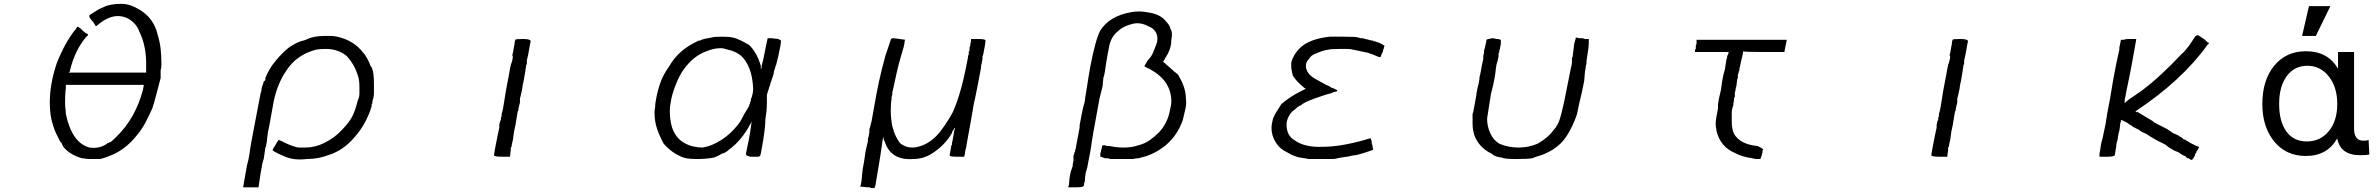

<svg xmlns="http://www.w3.org/2000/svg" viewBox="-20 -793 12149 981"><path d="M601.6 -773.4Q644.5 -773.4 695.3 -742.2Q765.6 -699.2 785.2 -617.2Q796.9 -578.1 800.8 -543Q804.7 -507.8 804.7 -464.8Q804.7 -445.3 800.8 -433.6V-425.8V-406.2V-394.5Q789.1 -351.6 779.3 -312.5Q769.5 -273.4 757.8 -238.3Q742.2 -203.1 722.7 -166Q703.1 -128.9 675.8 -97.7Q628.9 -39.1 566.4 -7.8Q523.4 11.7 492.2 19.5H441.4Q425.8 19.5 416 17.6Q406.2 15.6 398.4 15.6Q332 -3.9 300.8 -46.9Q300.8 -50.8 298.8 -52.7Q296.9 -54.7 296.9 -58.6L293 -62.5V-66.4Q289.1 -66.4 289.1 -66.4Q289.1 -66.4 273.4 -97.7L269.5 -105.5Q261.7 -121.1 257.8 -132.8Q253.9 -144.5 250 -156.2Q234.4 -203.1 234.4 -269.5Q234.4 -363.3 269.5 -468.8Q312.5 -578.1 367.2 -644.5L375 -656.2H378.9L390.6 -648.4L402.3 -636.7Q414.1 -625 429.7 -617.2V-613.3L418 -601.6Q363.3 -535.2 339.8 -441.4L335.9 -425.8Q332 -425.8 332 -421.9H527.3H726.6V-433.6V-445.3Q730.5 -554.7 691.4 -632.8Q683.6 -656.2 664.1 -675.8Q628.9 -710.9 582 -710.9Q539.1 -710.9 492.2 -675.8L472.7 -660.2H468.8L457 -679.7Q425.8 -710.9 441.4 -718.8Q449.2 -722.7 472.7 -738.3Q484.4 -746.1 494.1 -750Q503.9 -753.9 511.7 -757.8Q543 -773.4 601.6 -773.4ZM714.8 -359.4H316.4V-347.7V-339.8Q312.5 -320.3 312.5 -269.5Q312.5 -250 314.5 -236.3Q316.4 -222.7 316.4 -210.9Q347.7 -62.5 437.5 -39.1Q492.2 -31.2 531.2 -62.5H535.2L539.1 -66.4H543Q546.9 -66.4 574.2 -93.8Q671.9 -187.5 710.9 -335.9Z M1703.1 -605.5Q1789.1 -585.9 1835.9 -523.4Q1843.8 -515.6 1847.7 -507.8Q1851.6 -500 1859.4 -488.3Q1871.1 -464.8 1871.1 -460.9Q1871.1 -457 1878.9 -449.2Q1890.6 -425.8 1890.6 -367.2Q1890.6 -339.8 1890.6 -318.4Q1890.6 -296.9 1882.8 -277.3V-265.6Q1878.9 -261.7 1878.9 -257.8V-250Q1851.6 -160.2 1793 -93.8Q1734.4 -23.4 1656.2 0Q1605.5 19.5 1546.9 19.5Q1484.4 27.3 1437.5 7.8L1402.3 -7.8Q1378.9 -19.5 1375 -23.4Q1367.2 -23.4 1386.7 -50.8Q1394.5 -66.4 1398.4 -70.3Q1402.3 -74.2 1402.3 -78.1H1406.2L1410.2 -74.2H1414.1L1437.5 -62.5Q1453.1 -54.7 1476.6 -46.9Q1496.1 -39.1 1509.8 -39.1Q1523.4 -39.1 1539.1 -39.1Q1589.8 -39.1 1636.7 -62.5Q1691.4 -89.8 1726.6 -128.9Q1773.4 -175.8 1789.1 -218.8Q1796.9 -238.3 1800.8 -253.9Q1804.7 -269.5 1808.6 -281.2Q1816.4 -296.9 1816.4 -314.5Q1816.4 -332 1816.4 -347.7Q1816.4 -386.7 1808.6 -406.2Q1800.8 -433.6 1785.2 -460.9Q1769.5 -488.3 1750 -507.8Q1707 -543 1644.5 -543Q1613.3 -543 1593.8 -539.1Q1492.2 -511.7 1441.4 -429.7Q1398.4 -367.2 1378.9 -277.3L1355.5 -148.4Q1347.7 -117.2 1345.7 -91.8Q1343.8 -66.4 1339.8 -50.8V-46.9Q1335.9 -39.1 1335.9 -39.1L1328.1 15.6L1320.3 43L1316.4 66.4L1312.5 85.9L1300.8 164.1H1222.7V160.2L1242.2 50.8Q1250 23.4 1253.9 -2Q1257.8 -27.3 1261.7 -54.7L1304.7 -281.2L1312.5 -320.3Q1316.4 -328.1 1316.4 -335.9Q1316.4 -347.7 1324.2 -363.3Q1324.2 -367.2 1326.2 -371.1Q1328.1 -375 1328.1 -378.9H1332L1335.9 -386.7V-394.5Q1343.8 -414.1 1355.5 -435.5Q1367.2 -457 1386.7 -480.5Q1406.2 -503.9 1423.8 -521.5Q1441.4 -539.1 1457 -550.8Q1503.9 -582 1531.2 -585.9L1543 -589.8L1550.8 -593.8Q1585.9 -609.4 1640.6 -609.4Q1656.2 -609.4 1669.9 -609.4Q1683.6 -609.4 1703.1 -605.5Z M2652.3 -593.8Q2691.4 -593.8 2691.4 -582Q2687.5 -566.4 2683.6 -541Q2679.7 -515.6 2671.9 -484.4V-468.8Q2671.9 -464.8 2669.9 -462.9Q2668 -460.9 2668 -457L2664.1 -429.7L2656.2 -382.8Q2648.4 -351.6 2648.4 -339.8L2640.6 -304.7L2636.7 -289.1V-281.2V-273.4V-269.5L2628.9 -238.3V-230.5L2625 -222.7L2621.1 -199.2L2617.2 -175.8L2613.3 -152.3Q2605.5 -121.1 2603.5 -99.6Q2601.6 -78.1 2597.7 -66.4L2593.8 -46.9V-43L2589.8 -39.1V-27.3L2585.9 3.9V7.8H2546.9Q2503.9 7.8 2503.9 0Q2503.9 -7.8 2523.4 -105.5L2531.2 -140.6V-156.2L2535.2 -171.9Q2535.2 -175.8 2539.1 -179.7V-183.6Q2539.1 -191.4 2541 -195.3Q2543 -199.2 2543 -203.1V-210.9Q2550.8 -234.4 2556.6 -277.3Q2562.5 -320.3 2574.2 -378.9L2578.1 -398.4Q2582 -418 2584 -431.6Q2585.9 -445.3 2589.8 -460.9Q2597.7 -480.5 2599.6 -496.1Q2601.6 -511.7 2597.7 -507.8V-511.7L2601.6 -527.3L2605.5 -550.8Q2609.4 -566.4 2609.4 -574.2Q2609.4 -582 2613.3 -589.8Q2613.3 -593.8 2652.3 -593.8Z M3668 -605.5Q3707 -605.5 3722.7 -601.6Q3742.2 -597.7 3765.6 -585.9Q3789.1 -574.2 3808.6 -562.5Q3847.7 -523.4 3867.2 -457V-445.3V-441.4Q3871.1 -441.4 3871.1 -449.2Q3871.1 -460.9 3878.9 -484.4Q3882.8 -503.9 3886.7 -523.4Q3890.6 -543 3894.5 -562.5L3902.3 -597.7H3921.9L3957 -593.8Q3960.9 -589.8 3964.8 -589.8Q3972.7 -589.8 3968.8 -570.3V-566.4L3964.8 -546.9L3957 -507.8L3945.3 -460.9L3941.4 -453.1V-449.2L3933.6 -425.8V-418L3929.7 -406.2L3925.8 -394.5L3918 -371.1L3898.4 -308.6V-269.5Q3898.4 -250 3896.5 -228.5Q3894.5 -207 3890.6 -183.6Q3890.6 -144.5 3878.9 -74.2Q3867.2 0 3863.3 3.9Q3859.4 7.8 3851.6 7.8H3828.1H3812.5Q3793 0 3793 0Q3789.1 -3.9 3796.9 -35.2Q3812.5 -105.5 3820.3 -171.9L3816.4 -164.1Q3769.5 -74.2 3703.1 -27.3Q3687.5 -11.7 3668 -7.8Q3656.2 0 3646.5 3.9Q3636.7 7.8 3628.9 11.7Q3609.4 15.6 3587.9 17.6Q3566.4 19.5 3539.1 19.5Q3484.4 19.5 3460.9 7.8L3453.1 3.9L3445.3 0L3437.5 -3.9Q3402.3 -23.4 3371.1 -58.6Q3351.6 -93.8 3337.9 -132.8Q3324.2 -171.9 3324.2 -218.8Q3324.2 -226.6 3326.2 -238.3Q3328.1 -250 3328.1 -261.7Q3335.9 -316.4 3351.6 -363.3Q3367.2 -410.2 3398.4 -453.1Q3445.3 -535.2 3535.2 -578.1L3550.8 -585.9H3558.6L3562.5 -589.8H3566.4Q3570.3 -593.8 3617.2 -601.6Q3628.9 -605.5 3668 -605.5ZM3699.2 -539.1V-546.9ZM3781.2 -492.2Q3753.9 -527.3 3699.2 -539.1Q3675.8 -546.9 3664.1 -546.9Q3644.5 -546.9 3627 -543Q3609.4 -539.1 3589.8 -531.2Q3523.4 -507.8 3472.7 -437.5Q3453.1 -410.2 3435.5 -367.2Q3418 -324.2 3410.2 -289.1Q3402.3 -250 3402.3 -226.6Q3402.3 -179.7 3414.1 -140.6Q3433.6 -85.9 3476.6 -62.5Q3496.1 -50.8 3521.5 -44.9Q3546.9 -39.1 3570.3 -39.1Q3617.2 -46.9 3666 -78.1Q3714.8 -109.4 3753.9 -160.2Q3761.7 -168 3785.2 -214.8Q3808.6 -250 3808.6 -257.8L3812.5 -265.6V-269.5V-273.4Q3816.4 -273.4 3816.4 -277.3V-285.2Q3828.1 -312.5 3828.1 -339.8Q3824.2 -437.5 3781.2 -492.2Z M4605.5 -589.8Q4601.6 -585.9 4601.6 -578.1Q4601.6 -570.3 4599.6 -564.5Q4597.7 -558.6 4597.7 -554.7Q4589.8 -527.3 4580.1 -494.1Q4570.3 -460.9 4562.5 -425.8Q4554.7 -390.6 4548.8 -363.3Q4543 -335.9 4539.1 -320.3V-312.5V-308.6L4535.2 -296.9V-285.2Q4531.2 -265.6 4531.2 -226.6Q4531.2 -207 4533.2 -187.5Q4535.2 -168 4539.1 -148.4Q4546.9 -117.2 4558.6 -93.8Q4570.3 -70.3 4582 -58.6Q4609.4 -39.1 4640.6 -39.1Q4664.1 -39.1 4695.3 -50.8Q4742.2 -70.3 4781.2 -117.2Q4820.3 -168 4847.7 -218.8Q4890.6 -312.5 4921.9 -480.5L4925.8 -500V-503.9V-507.8Q4929.7 -511.7 4929.7 -515.6V-523.4V-527.3Q4929.7 -531.2 4931.6 -531.2Q4933.6 -531.2 4933.6 -535.2V-539.1V-550.8L4937.5 -558.6V-566.4Q4941.4 -578.1 4941.4 -589.8V-593.8H4976.6Q5015.6 -593.8 5015.6 -585.9Q5015.6 -574.2 5003.9 -515.6L5000 -503.9V-492.2L4996.1 -472.7V-468.8Q4992.2 -460.9 4992.2 -449.2V-445.3L4976.6 -363.3L4960.9 -285.2Q4957 -273.4 4953.1 -248Q4949.2 -222.7 4941.4 -179.7L4918 -50.8V-46.9Q4914.1 -31.2 4912.1 -23.4Q4910.2 -15.6 4910.2 -7.8L4906.2 7.8H4867.2Q4832 7.8 4832 0Q4832 -3.9 4839.8 -43V-46.9Q4839.8 -50.8 4841.8 -50.8Q4843.8 -50.8 4843.8 -54.7V-62.5L4847.7 -78.1L4855.5 -125Q4855.5 -128.9 4859.4 -132.8V-140.6Q4855.5 -136.7 4855.5 -134.8Q4855.5 -132.8 4851.6 -128.9L4847.7 -125L4843.8 -113.3Q4812.5 -58.6 4757.8 -19.5Q4707 19.5 4644.5 19.5Q4531.2 27.3 4500 -70.3Q4496.1 -74.2 4494.1 -85.9Q4492.2 -97.7 4492.2 -93.8Q4488.3 -66.4 4484.4 -41Q4480.5 -15.6 4476.6 11.7L4453.1 152.3V156.2Q4449.2 160.2 4449.2 164.1Q4449.2 168 4445.3 168H4437.5Q4425.8 168 4425.8 164.1H4414.1L4375 160.2L4378.9 148.4Q4382.8 128.9 4384.8 99.6Q4386.7 70.3 4394.5 35.2L4402.3 -19.5L4414.1 -70.3Q4414.1 -89.8 4418 -93.8L4421.9 -117.2V-125V-132.8L4425.8 -144.5L4433.6 -175.8Q4445.3 -242.2 4457 -306.6Q4468.8 -371.1 4484.4 -433.6Q4492.2 -460.9 4498 -486.3Q4503.9 -511.7 4511.7 -531.2L4519.5 -554.7L4531.2 -589.8Q4531.2 -597.7 4546.9 -597.7Z M5933.6 -496.1 5929.7 -488.3 5921.9 -476.6Q5925.8 -476.6 5937.5 -464.8L5968.8 -437.5L5976.6 -429.7Q6003.9 -410.2 6003.9 -402.3Q6039.1 -343.8 6039.1 -289.1Q6043 -265.6 6037.1 -238.3Q6031.2 -210.9 6023.4 -179.7Q5976.6 -46.9 5839.8 3.9Q5808.6 11.7 5796.9 15.6Q5781.2 15.6 5769.5 19.5H5710.9H5652.3L5640.6 15.6H5632.8H5625Q5605.5 7.8 5605.5 7.8V11.7Q5601.6 11.7 5601.6 -7.8Q5605.5 -15.6 5605.5 -21.5Q5605.5 -27.3 5609.4 -35.2Q5609.4 -50.8 5617.2 -50.8H5625Q5628.9 -50.8 5630.9 -48.8Q5632.8 -46.9 5640.6 -46.9H5648.4Q5668 -43 5685.5 -41Q5703.1 -39.1 5722.7 -39.1Q5761.7 -39.1 5796.9 -50.8Q5828.1 -58.6 5853.5 -76.2Q5878.9 -93.8 5902.3 -117.2Q5945.3 -164.1 5957 -226.6Q5964.8 -257.8 5964.8 -273.4Q5964.8 -386.7 5843.8 -445.3L5828.1 -453.1V-457L5843.8 -484.4Q5863.3 -503.9 5871.1 -523.4Q5878.9 -543 5886.7 -562.5Q5898.4 -589.8 5890.6 -617.2Q5878.9 -648.4 5843.8 -660.2Q5808.6 -679.7 5769.5 -671.9Q5718.8 -660.2 5691.4 -632.8Q5660.2 -609.4 5648.4 -562.5Q5644.5 -543 5638.7 -511.7Q5632.8 -480.5 5625 -425.8L5621.1 -406.2Q5617.2 -398.4 5617.2 -390.6L5613.3 -351.6L5597.7 -289.1L5566.4 -117.2L5558.6 -70.3L5554.7 -43L5550.8 -19.5L5535.2 62.5L5527.3 89.8L5523.4 117.2V128.9V132.8L5519.5 140.6Q5519.5 160.2 5511.7 160.2Q5507.8 164.1 5476.6 164.1H5437.5L5441.4 152.3Q5445.3 97.7 5453.1 78.1Q5453.1 78.1 5460.9 54.7V46.9L5464.8 27.3V23.4V19.5V11.7V3.9Q5464.8 0 5466.8 -2Q5468.8 -3.9 5468.8 -11.7Q5468.8 -15.6 5472.7 -15.6V-23.4L5476.6 -35.2L5480.5 -58.6L5496.1 -140.6V-144.5V-152.3L5507.8 -214.8L5515.6 -250Q5523.4 -273.4 5523.4 -281.2V-285.2Q5527.3 -304.7 5533.2 -345.7Q5539.1 -386.7 5550.8 -453.1Q5578.1 -593.8 5601.6 -636.7Q5648.4 -710.9 5757.8 -730.5Q5773.4 -734.4 5800.8 -734.4Q5824.2 -734.4 5863.3 -726.6Q5914.1 -714.8 5937.5 -683.6Q5957 -664.1 5960.9 -644.5Q5972.7 -628.9 5964.8 -589.8Q5964.8 -570.3 5960.9 -554.7Q5957 -539.1 5949.2 -523.4Q5945.3 -515.6 5945.3 -515.6Z M6847.7 -605.5Q6910.2 -605.5 6918 -601.6L6933.6 -597.7H6941.4L6988.3 -585.9H6996.1V-582H7003.9L7015.6 -578.1L7027.3 -574.2Q7050.8 -562.5 7054.7 -558.6Q7050.8 -554.7 7050.8 -546.9Q7046.9 -539.1 7046.9 -535.2Q7046.9 -531.2 7043 -523.4Q7035.2 -507.8 7035.2 -503.9V-507.8Q7035.2 -496.1 7019.5 -503.9Q7003.9 -511.7 6968.8 -523.4Q6949.2 -527.3 6931.6 -531.2Q6914.1 -535.2 6894.5 -539.1Q6878.9 -543 6863.3 -543Q6847.7 -543 6828.1 -543Q6781.2 -543 6765.6 -539.1Q6738.3 -535.2 6703.1 -519.5Q6679.7 -511.7 6668 -492.2Q6652.3 -476.6 6652.3 -457Q6652.3 -418 6699.2 -390.6Q6714.8 -382.8 6734.4 -371.1Q6753.9 -359.4 6773.4 -351.6L6785.2 -343.8H6789.1L6796.9 -339.8L6812.5 -332V-328.1Q6808.6 -324.2 6802.7 -324.2Q6796.9 -324.2 6789.1 -320.3L6781.2 -316.4Q6761.7 -312.5 6740.2 -304.7Q6718.8 -296.9 6695.3 -289.1Q6640.6 -269.5 6625 -253.9H6621.1L6613.3 -246.1V-250L6601.6 -238.3L6582 -222.7Q6562.5 -203.1 6554.7 -171.9Q6550.8 -140.6 6560.5 -115.2Q6570.3 -89.8 6597.7 -74.2Q6648.4 -39.1 6738.3 -43Q6828.1 -43 6953.1 -78.1Q6972.7 -85.9 6984.4 -85.9V-82V-78.1L6988.3 -74.2V-70.3V-62.5L6992.2 -50.8V-46.9L6996.1 -27.3L6972.7 -19.5L6949.2 -11.7Q6933.6 -7.8 6921.9 -3.9Q6910.2 0 6902.3 0L6878.9 3.9Q6871.1 7.8 6859.4 7.8L6835.9 11.7L6812.5 15.6Q6804.7 19.5 6785.2 19.5Q6765.6 19.5 6742.2 19.5H6664.1Q6652.3 15.6 6632.8 13.7Q6613.3 11.7 6593.8 3.9Q6574.2 -3.9 6554.7 -15.6Q6531.2 -27.3 6515.6 -43Q6476.6 -85.9 6476.6 -140.6Q6476.6 -156.2 6484.4 -187.5Q6492.2 -207 6503.9 -224.6Q6515.6 -242.2 6527.3 -261.7Q6550.8 -281.2 6574.2 -296.9Q6597.7 -312.5 6628.9 -328.1L6652.3 -339.8L6644.5 -343.8Q6605.5 -375 6585.9 -406.2Q6574.2 -445.3 6578.1 -476.6Q6589.8 -515.6 6621.1 -546.9Q6668 -593.8 6773.4 -605.5Z M8031.2 -597.7V-601.6L8050.8 -597.7H8066.4L8078.1 -593.8H8082H8097.7V-589.8V-574.2Q8097.7 -550.8 8085.9 -480.5V-464.8Q8082 -460.9 8082 -449.2L8078.1 -425.8L8074.2 -378.9Q8070.3 -363.3 8066.4 -341.8Q8062.5 -320.3 8054.7 -289.1Q8046.9 -257.8 8043 -236.3Q8039.1 -214.8 8035.2 -203.1Q8027.3 -179.7 8013.7 -150.4Q8000 -121.1 7984.4 -97.7Q7949.2 -43 7882.8 -11.7Q7867.2 -3.9 7847.7 2Q7828.1 7.8 7808.6 15.6Q7789.1 19.5 7722.7 19.5Q7664.1 19.5 7652.3 11.7H7648.4Q7644.5 11.7 7638.7 9.8Q7632.8 7.8 7628.9 7.8Q7621.1 3.9 7615.2 2Q7609.4 0 7601.6 -7.8Q7535.2 -39.1 7511.7 -105.5Q7507.8 -121.1 7505.9 -132.8Q7503.9 -144.5 7503.9 -164.1V-210.9Q7507.8 -218.8 7511.7 -244.1Q7515.6 -269.5 7523.4 -308.6Q7523.4 -316.4 7525.4 -322.3Q7527.3 -328.1 7527.3 -335.9L7535.2 -367.2L7539.1 -390.6V-398.4Q7543 -410.2 7546.9 -433.6Q7550.8 -457 7558.6 -492.2V-507.8L7562.5 -523.4V-527.3V-535.2L7566.4 -546.9L7574.2 -582V-585.9Q7574.2 -593.8 7589.8 -593.8Q7605.5 -601.6 7625 -593.8Q7648.4 -593.8 7648.4 -585.9Q7648.4 -582 7648.4 -572.3Q7648.4 -562.5 7644.5 -550.8V-543Q7640.6 -539.1 7640.6 -535.2V-527.3Q7636.7 -523.4 7636.7 -519.5V-515.6V-511.7V-503.9L7632.8 -488.3V-484.4Q7625 -464.8 7623 -443.4Q7621.1 -421.9 7617.2 -398.4L7609.4 -359.4L7597.7 -312.5L7578.1 -187.5Q7578.1 -148.4 7593.8 -113.3Q7609.4 -78.1 7640.6 -58.6Q7687.5 -39.1 7738.3 -39.1Q7789.1 -39.1 7835.9 -58.6Q7890.6 -89.8 7918 -128.9Q7929.7 -140.6 7937.5 -156.2Q7937.5 -156.2 7945.3 -171.9Q7957 -203.1 7972.7 -277.3Q7988.3 -351.6 8007.8 -453.1Q8007.8 -449.2 8009.8 -459Q8011.7 -468.8 8011.7 -476.6V-492.2Q8011.7 -500 8015.6 -503.9V-507.8L8019.5 -539.1L8023.4 -570.3Z M8640.6 -527.3V-531.2V-539.1L8644.5 -543V-546.9V-558.6L8648.4 -570.3V-589.8H9109.4L9101.6 -550.8L9097.7 -531.2V-527.3H8988.3Q8886.7 -527.3 8886.7 -531.2Q8886.7 -523.4 8875 -476.6L8871.1 -457L8867.2 -441.4V-433.6Q8863.3 -425.8 8863.3 -425.8V-421.9L8859.4 -410.2V-394.5L8855.5 -386.7V-382.8L8851.6 -351.6Q8847.7 -343.8 8847.7 -335.9Q8847.7 -328.1 8843.8 -320.3V-304.7V-296.9Q8839.8 -296.9 8839.8 -289.1Q8839.8 -281.2 8837.9 -271.5Q8835.9 -261.7 8835.9 -253.9Q8828.1 -234.4 8828.1 -214.8Q8828.1 -195.3 8828.1 -175.8Q8828.1 -132.8 8839.8 -109.4Q8871.1 -54.7 8960.9 -46.9Q8976.6 -39.1 8988.3 -31.2V-27.3Q8984.4 -27.3 8984.4 -11.7L8980.5 3.9Q8976.6 11.7 8976.6 11.7V15.6Q8976.6 19.5 8968.8 19.5Q8964.8 19.5 8955.1 19.5Q8945.3 19.5 8933.6 15.6Q8878.9 7.8 8843.8 -11.7Q8769.5 -43 8750 -125Q8750 -132.8 8748 -140.6Q8746.1 -148.4 8746.1 -160.2Q8746.1 -175.8 8750 -197.3Q8753.9 -218.8 8757.8 -238.3V-257.8L8761.7 -285.2L8773.4 -335.9Q8781.2 -402.3 8793 -437.5L8800.8 -488.3L8804.7 -500V-507.8L8808.6 -511.7L8812.5 -527.3Z M9996.1 -593.8Q10035.2 -593.8 10035.2 -582Q10031.2 -566.4 10027.3 -541Q10023.4 -515.6 10015.6 -484.4V-468.8Q10015.6 -464.8 10013.7 -462.9Q10011.7 -460.9 10011.7 -457L10007.8 -429.7L10000 -382.8Q9992.2 -351.6 9992.2 -339.8L9984.4 -304.7L9980.5 -289.1V-281.2V-273.4V-269.5L9972.7 -238.3V-230.5L9968.8 -222.7L9964.8 -199.2L9960.9 -175.8L9957 -152.3Q9949.2 -121.1 9947.3 -99.6Q9945.3 -78.1 9941.4 -66.4L9937.5 -46.9V-43L9933.6 -39.1V-27.3L9929.7 3.9V7.8H9890.6Q9847.7 7.8 9847.7 0Q9847.7 -7.8 9867.2 -105.5L9875 -140.6V-156.2L9878.9 -171.9Q9878.9 -175.8 9882.8 -179.7V-183.6Q9882.8 -191.4 9884.8 -195.3Q9886.7 -199.2 9886.7 -203.1V-210.9Q9894.5 -234.4 9900.4 -277.3Q9906.2 -320.3 9918 -378.9L9921.9 -398.4Q9925.8 -418 9927.7 -431.6Q9929.7 -445.3 9933.6 -460.9Q9941.4 -480.5 9943.4 -496.1Q9945.3 -511.7 9941.4 -507.8V-511.7L9945.3 -527.3L9949.2 -550.8Q9953.1 -566.4 9953.1 -574.2Q9953.1 -582 9957 -589.8Q9957 -593.8 9996.1 -593.8Z M11234.4 -597.7 11246.1 -589.8 11250 -585.9Q11250 -585.9 11257.8 -578.1L11265.6 -574.2V-570.3L11257.8 -562.5Q11128.9 -382.8 10894.5 -226.6L10890.6 -222.7Q10894.5 -222.7 10898.4 -218.8V-222.7L10976.6 -175.8Q10984.4 -168 11000 -160.2L11023.4 -148.4L11054.7 -132.8L11058.6 -128.9L11066.4 -125L11082 -113.3L11109.4 -101.6Q11117.2 -93.8 11121.1 -93.8Q11128.9 -89.8 11140.6 -78.1V-82L11152.3 -74.2L11171.9 -62.5Q11175.8 -62.5 11175.8 -60.5Q11175.8 -58.6 11179.7 -58.6L11195.3 -50.8L11203.1 -46.9Q11207 -46.9 11209 -44.9Q11210.9 -43 11214.8 -43V-39.1Q11214.8 -35.2 11203.1 -19.5Q11203.1 -15.6 11199.2 -9.8Q11195.3 -3.9 11195.3 -7.8V0Q11187.5 15.6 11183.6 19.5L11179.7 23.4H11171.9Q11171.9 19.5 11168 19.5Q11164.1 19.5 11164.1 15.6H11156.2L11152.3 11.7L11148.4 7.8L11144.5 3.9Q11140.6 3.9 11138.7 2Q11136.7 0 11132.8 0L11109.4 -15.6L11089.8 -23.4L11062.5 -39.1L11043 -54.7L11027.3 -62.5Q10992.2 -78.1 10945.3 -109.4Q10937.5 -113.3 10927.7 -117.2Q10918 -121.1 10910.2 -128.9L10878.9 -144.5Q10871.1 -152.3 10865.2 -154.3Q10859.4 -156.2 10851.6 -164.1L10820.3 -179.7H10816.4V-171.9V-175.8V-171.9L10812.5 -160.2V-152.3L10808.6 -125Q10804.7 -117.2 10802.7 -99.6Q10800.8 -82 10793 -54.7V-46.9Q10789.1 -27.3 10787.1 -11.7Q10785.2 3.9 10785.2 0Q10781.2 7.8 10746.1 7.8H10707V3.9V-7.8Q10710.9 -23.4 10712.9 -43Q10714.8 -62.5 10722.7 -85.9L10738.3 -160.2Q10746.1 -214.8 10753.9 -252Q10761.7 -289.1 10765.6 -316.4L10777.3 -386.7L10793 -468.8L10808.6 -539.1V-550.8Q10812.5 -570.3 10814.5 -578.1Q10816.4 -585.9 10816.4 -589.8H10824.2H10828.1H10832Q10839.8 -593.8 10855.5 -593.8H10894.5V-589.8Q10886.7 -546.9 10875 -480.5Q10863.3 -414.1 10843.8 -324.2L10839.8 -300.8Q10835.9 -289.1 10835.9 -281.2V-273.4V-269.5L10832 -265.6L10839.8 -269.5Q10851.6 -281.2 10863.3 -289.1L10886.7 -304.7L10925.8 -332Q10972.7 -367.2 11023.4 -414.1Q11074.2 -460.9 11128.9 -519.5Q11136.7 -523.4 11164.1 -558.6L11171.9 -570.3L11195.3 -605.5Q11203.1 -613.3 11210.9 -613.3Z M11765.6 -70.3Q11835.9 -70.3 11878.9 -123Q11921.9 -175.8 11921.9 -261.7Q11921.9 -347.7 11878.9 -402.3Q11835.9 -457 11769.5 -457Q11703.1 -457 11664.1 -404.3Q11625 -351.6 11625 -261.7Q11625 -171.9 11662.1 -121.1Q11699.2 -70.3 11765.6 -70.3ZM11761.7 3.9Q11660.2 3.9 11599.6 -70.3Q11539.1 -144.5 11539.1 -261.7Q11539.1 -382.8 11599.6 -457Q11660.2 -531.2 11761.7 -531.2Q11875 -531.2 11925.8 -441.4V-527.3H12007.8V-136.7Q12007.8 -74.2 12054.7 -74.2Q12074.2 -74.2 12082 -78.1L12085.9 -3.9Q12070.3 0 12039.1 0Q11937.5 0 11921.9 -85.9Q11871.1 3.9 11761.7 3.9ZM11777.3 -761.7H11886.7L11812.5 -609.4H11742.2Z"/></svg>

Font: 和音 by 宁静之雨，公众号njzyshare
Style: Regular
Weight: 400
Designer: Steve Matteson
Foundry: Ascender Corporation
Version: Version 6.00;June 8, 2018;FontCreator 11.0.0.2388 32-bit